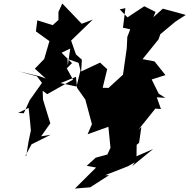

<svg xmlns="http://www.w3.org/2000/svg" viewBox="-20 -852 1091 1107"><path d="M369 -512 433 -490 444 -446 421 -353 329 -373 418 -409 424 -346 438 -326 472 -278 510 -136 485 -78 605 -121 617 0 599 39 532 57 480 104 534 114 412 235 500 228 609 158H586L717 107L757 84L742 106L863 7L767 49L768 -17L782 -29L795 -120L777 -103L876 -226L908 -223L884 -291L933 -288L895 -312L852 -399L807 -365L858 -395L934 -419L871 -498L802 -511L894 -625L913 -680L882 -636L991 -727L1051 -766L919 -802L864 -753L877 -783L812 -816L715 -752L670 -798L703 -805L689 -692L731 -683L714 -639L711 -575L689 -420L714 -444L690 -422L586 -327L676 -343L572 -346L598 -453L557 -491L448 -440L452 -508L418 -538L390 -618L515 -739L451 -715L339 -832L317 -783V-737L284 -707L195 -735L187 -671L265 -615L235 -512L181 -456L244 -399L209 -412L86 -441L193 -412L222 -374L151 -274L117 -199L85 -201L145 -230L153 -155L158 -100L144 -33L131 48L127 45L162 -20L272 -75L217 -66L270 -141L228 -278L226 -329L252 -309L401 -393L365 -458L395 -488L335 -548L385 -572L371 -475Z"/></svg>

Font: Hussar Lance
Style: Italic
Weight: 700
Foundry: Cannot Into Space Fonts, PlusOne Fonts
Version: Version 2.27